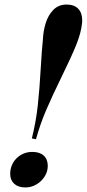

<svg xmlns="http://www.w3.org/2000/svg" viewBox="-20 -802 378 836"><path d="M157.7 -509.8Q162.1 -586.4 166.5 -626Q168 -665 178.7 -700.4Q189.5 -735.8 212.2 -759Q234.9 -782.2 270 -782.2Q302.7 -782.2 320.3 -764.2Q337.9 -746.1 337.9 -713.4Q337.9 -706.1 337.4 -702.1Q333 -658.7 312 -606.7Q291 -554.7 249.5 -470.2Q208 -385.3 181.4 -323.5Q154.8 -261.7 136.7 -195.8L118.7 -199.2Q136.7 -272 144.5 -342.8Q152.3 -413.6 157.7 -509.8ZM120.6 -140.6Q152.8 -140.6 170.4 -124.5Q188 -108.4 188 -79.6Q188 -55.7 174.8 -34.2Q161.6 -12.7 139.2 0.7Q116.7 14.2 90.8 14.2Q59.6 14.2 42 -1.7Q24.4 -17.6 24.4 -44.9Q24.4 -71.8 37.1 -93.5Q49.8 -115.2 71.8 -127.9Q93.8 -140.6 120.6 -140.6Z"/></svg>

Font: TypoPRO Playfair Display
Style: Bold Italic
Weight: 700
Italic angle: -14.9847°
Designer: Claus Eggers Sørensen
Foundry: Claus Eggers Sørensen
Version: Version 1.004;PS 001.004;hotconv 1.0.70;makeotf.lib2.5.58329